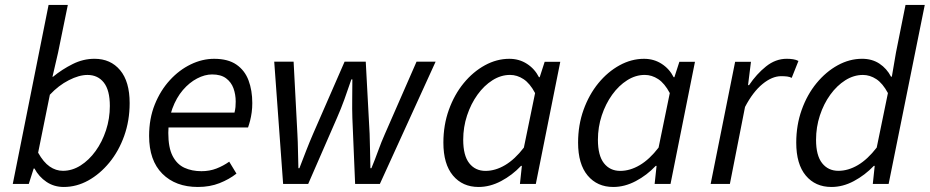

<svg xmlns="http://www.w3.org/2000/svg" viewBox="-20 -732 3700 764"><path d="M233.7 12Q195.1 12 165.1 -8.2Q135 -28.3 117.2 -61.4H114L94.5 0H30.8L173.3 -712.4H249.9L211 -522.2L188.8 -426.4H190.8Q227.2 -456.2 269.2 -477.1Q311.1 -498.1 355.9 -498.1Q420 -498.1 457.9 -452.8Q495.9 -407.5 495.9 -321.7Q495.9 -251.9 474.2 -191.2Q452.5 -130.5 415 -84.9Q377.5 -39.4 331 -13.7Q284.4 12 233.7 12ZM230.5 -52.3Q267 -52.3 300.6 -73.5Q334.2 -94.8 360.3 -130.9Q386.4 -166.9 401.8 -213.6Q417.1 -260.3 417.1 -310.5Q417.1 -372.9 393.2 -403.4Q369.3 -433.8 328.1 -433.8Q294.6 -433.8 253.7 -412.8Q212.8 -391.9 178.4 -355.1L131.7 -124.4Q153 -86.4 177.6 -69.4Q202.2 -52.3 230.5 -52.3Z M767.4 12Q678.6 12 625.9 -40.8Q573.3 -93.5 573.3 -191.4Q573.3 -260 595.8 -316Q618.3 -372 655.7 -412.8Q693 -453.6 739 -475.8Q784.9 -498 832.1 -498Q887.4 -498 920.8 -474.9Q954.1 -451.9 969 -412.1Q983.9 -372.2 983.9 -322Q983.9 -302.3 981.5 -284.8Q979.1 -267.2 975.2 -251.9Q971.3 -236.7 967 -224.8H630.4L638.2 -283.9H913.1Q916.1 -296.5 917 -306.1Q917.9 -315.7 917.9 -328Q917.9 -355.9 909.1 -380.4Q900.2 -405 879.6 -420.4Q859 -435.8 824 -435.8Q795 -435.8 764.2 -419.7Q733.4 -403.6 707.6 -373.5Q681.8 -343.3 665.8 -300Q649.7 -256.7 649.7 -203.2Q649.7 -144.5 666.9 -111.3Q684.1 -78.1 713.9 -64.4Q743.7 -50.8 781.6 -50.8Q814.1 -50.8 841.5 -61.5Q868.8 -72.1 892.1 -88.7L920.9 -41.2Q892 -18.4 853.5 -3.2Q815 12 767.4 12Z M1106.6 0 1071.2 -486.6H1148.3L1163.4 -199.4Q1165.2 -167.6 1165.7 -132.4Q1166.3 -97.3 1167.4 -62.8H1171.4Q1184.6 -97.3 1198.3 -132.4Q1212 -167.6 1225.8 -199.4L1351.2 -486.6H1435.4L1450.8 -199.4Q1451.6 -167.6 1452.5 -132.4Q1453.5 -97.3 1453.9 -62.8H1457.9Q1472.3 -97.3 1484.9 -132.4Q1497.6 -167.6 1511.8 -199.4L1637.5 -486.6H1713.4L1491.5 0H1393.1L1382.1 -262.9Q1381 -299.8 1381.5 -336.8Q1382 -373.8 1382.1 -416H1378.1Q1363.7 -373.8 1350.5 -336.8Q1337.2 -299.8 1320.9 -262.9L1206.3 0Z M1884.3 12Q1820.6 12 1782.4 -33.5Q1744.3 -79.1 1744.3 -164.3Q1744.3 -234.5 1766.1 -295.1Q1787.9 -355.7 1825.1 -401.1Q1862.3 -446.4 1909.4 -472.2Q1956.5 -498 2006.7 -498Q2045.8 -498 2076.7 -478.1Q2107.6 -458.3 2124.7 -424.7H2127.5L2147.3 -486H2209.4L2112.1 0H2048.9L2056.6 -71.9H2053.2Q2018.1 -34.7 1973.9 -11.4Q1929.7 12 1884.3 12ZM1912 -52Q1951 -52 1989.9 -75Q2028.8 -98 2064.6 -144.7L2109.2 -361.6Q2088.6 -400.5 2063.1 -417.2Q2037.6 -433.9 2009.6 -433.9Q1973.2 -433.9 1939.7 -412.7Q1906.1 -391.5 1880 -355.2Q1853.8 -318.8 1838.5 -272.5Q1823.2 -226.3 1823.2 -175.8Q1823.2 -113.3 1847.1 -82.7Q1871.1 -52 1912 -52Z M2420.3 12Q2356.6 12 2318.4 -33.5Q2280.3 -79.1 2280.3 -164.3Q2280.3 -234.5 2302.1 -295.1Q2323.9 -355.7 2361.1 -401.1Q2398.3 -446.4 2445.4 -472.2Q2492.5 -498 2542.7 -498Q2581.8 -498 2612.7 -478.1Q2643.6 -458.3 2660.7 -424.7H2663.5L2683.3 -486H2745.4L2648.1 0H2584.9L2592.6 -71.9H2589.2Q2554.1 -34.7 2509.9 -11.4Q2465.7 12 2420.3 12ZM2448 -52Q2487 -52 2525.9 -75Q2564.8 -98 2600.6 -144.7L2645.2 -361.6Q2624.6 -400.5 2599.1 -417.2Q2573.6 -433.9 2545.6 -433.9Q2509.2 -433.9 2475.7 -412.7Q2442.1 -391.5 2416 -355.2Q2389.8 -318.8 2374.5 -272.5Q2359.2 -226.3 2359.2 -175.8Q2359.2 -113.3 2383.1 -82.7Q2407.1 -52 2448 -52Z M2807.8 0 2905.2 -486.1H2968.2L2956.6 -393.2H2960.6Q2990.3 -437.4 3028.2 -467.7Q3066.1 -498.1 3110.6 -498.1Q3124.1 -498.1 3136.1 -496.2Q3148.2 -494.4 3157.1 -489.4L3130.3 -422.1Q3122.9 -426.2 3112.3 -427.6Q3101.7 -428.9 3088.5 -428.9Q3052.4 -428.9 3014.3 -397.8Q2976.2 -366.7 2944.6 -306.5L2884.3 0Z M3288.4 12Q3224.3 12 3186.3 -33.5Q3148.4 -78.9 3148.4 -164.4Q3148.4 -234.2 3170.1 -294.9Q3191.7 -355.6 3229.2 -401.2Q3266.7 -446.7 3313.6 -472.4Q3360.5 -498.1 3410.6 -498.1Q3450.2 -498.1 3479.5 -478.7Q3508.8 -459.2 3525.5 -426.9H3528.8L3545.1 -522.2L3583.2 -712.4H3659.8L3516 0H3453L3460.6 -72.1H3457.3Q3421.8 -35 3377.8 -11.5Q3333.9 12 3288.4 12ZM3316.1 -52.3Q3355.1 -52.3 3393.8 -75.1Q3432.4 -97.9 3468.6 -144.8L3513.2 -361.7Q3492.2 -400.7 3466.9 -417.2Q3441.6 -433.8 3413.7 -433.8Q3377.2 -433.8 3343.6 -412.6Q3310 -391.3 3283.9 -355.2Q3257.8 -319.2 3242.5 -272.8Q3227.2 -226.4 3227.2 -175.6Q3227.2 -113.2 3251.4 -82.7Q3275.5 -52.3 3316.1 -52.3Z"/></svg>

Font: Source Sans 3
Style: Italic
Weight: 200
Italic angle: -11°
Designer: Paul D. Hunt
Foundry: Adobe
Version: Version 3.046;hotconv 1.0.118;makeotfexe 2.5.65603